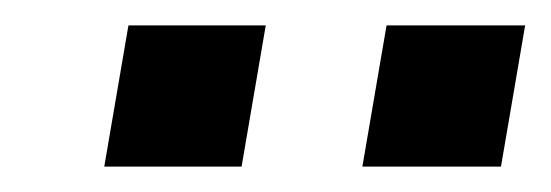

<svg xmlns="http://www.w3.org/2000/svg" viewBox="-20 -743 433 151"><path d="M62 -612H170L189 -723H81ZM265 -612H374L393 -723H284Z"/></svg>

Font: Archivo SemiBold
Style: Italic
Weight: 600
Italic angle: -10°
Designer: Hector Gatti
Foundry: Omnibus-Type
Version: Version 2.001